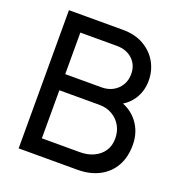

<svg xmlns="http://www.w3.org/2000/svg" viewBox="-130 -830 879 940"><g transform="rotate(20 309.5 -360.0)"><path d="M70 0V-720H350.5Q415 -720 460.8 -693.5Q506.5 -667 530.8 -623.8Q555 -580.5 555 -529Q555 -472 525 -428Q504.5 -398.5 475 -381Q522 -361.5 551 -324Q589.5 -274.5 589.5 -206Q589.5 -143 563.8 -97Q538 -51 489.8 -25.5Q441.5 0 375.5 0ZM160 -419.5H349.5Q381.5 -419.5 407.2 -433.2Q433 -447 448.2 -472Q463.5 -497 463.5 -530Q463.5 -577 432 -606.5Q400.5 -636 349.5 -636H160ZM160 -85H358.5Q398.5 -85 430 -99.8Q461.5 -114.5 479.8 -141.5Q498 -168.5 498 -207Q498 -243 481.8 -272Q465.5 -301 436.2 -318.2Q407 -335.5 368.5 -335.5H160Z"/></g></svg>

Font: Cns Manrope Med
Style: Regular
Weight: 500
Designer: Mikhail Sharanda
Foundry: Mikhail Sharanda
Version: Version 4.504